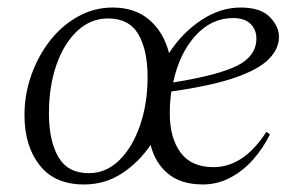

<svg xmlns="http://www.w3.org/2000/svg" viewBox="-20 -480 796 510"><path d="M203 10Q125 10 85 -41.5Q45 -93 45 -174Q45 -229 63 -280Q81 -331 112.5 -371.5Q144 -412 187 -436Q230 -460 279 -460Q339 -460 377 -427Q415 -394 429 -339Q464 -393 514.5 -426.5Q565 -460 619 -460Q672 -460 696.5 -435Q721 -410 721 -382Q721 -350 693.5 -322.5Q666 -295 603.5 -273.5Q541 -252 435 -237Q431 -208 431 -178Q431 -114 459.5 -75Q488 -36 547 -36Q627 -36 687 -129H689L697 -123Q680 -88 653.5 -57.5Q627 -27 592.5 -8.5Q558 10 519 10Q461 10 426.5 -18.5Q392 -47 380 -95Q349 -49 304 -19.5Q259 10 203 10ZM599 -432Q541 -432 498.5 -384.5Q456 -337 440 -261Q559 -280 610 -305.5Q661 -331 661 -378Q661 -401 645.5 -416.5Q630 -432 599 -432ZM216 -20Q262 -20 297 -54.5Q332 -89 352 -147Q372 -205 372 -275Q372 -347 347.5 -389Q323 -431 267 -431Q221 -431 185.5 -398Q150 -365 130 -308Q110 -251 110 -179Q110 -106 135 -63Q160 -20 216 -20Z"/></svg>

Font: Spectral Light
Style: Italic
Weight: 300
Italic angle: -10°
Designer: Jean-Baptiste Levee
Foundry: Production Type
Version: Version 2.001